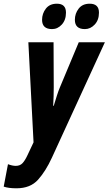

<svg xmlns="http://www.w3.org/2000/svg" viewBox="-91 -776 586 1036"><path d="M265 -708Q265 -756 216 -756Q177 -756 156.5 -729.5Q136 -703 136 -669Q136 -619 190 -619Q220 -619 242.5 -643.5Q265 -668 265 -708ZM443 -708Q443 -756 393 -756Q354 -756 333.5 -729.5Q313 -703 313 -669Q313 -619 367 -619Q397 -619 420 -643.5Q443 -668 443 -708ZM189 75 475 -548H334L232 -304Q225 -288 216 -260Q207 -232 199 -205H196Q199 -259 199 -305L198 -548H62L90 -8L57 62Q44 90 30.5 104.5Q17 119 -6 119Q-24 119 -48 110L-71 231Q-45 240 -2 240Q73 240 114.5 193.5Q156 147 189 75Z"/></svg>

Font: Noto Sans UI Condensed ExtraBold
Style: Italic
Weight: 800
Width: 3
Designer: Monotype Design Team
Foundry: Monotype Imaging Inc.
Version: 1.001